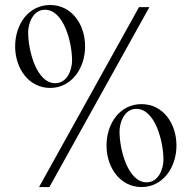

<svg xmlns="http://www.w3.org/2000/svg" viewBox="-20 -756 774 776"><path d="M137.8 0H179.7L583.8 -727.3H541.9ZM41.2 -568.2C41.2 -480.1 95.9 -400.6 182.5 -400.6C269.2 -400.6 323.9 -480.1 323.9 -568.2C323.9 -658.4 269.2 -735.8 182.5 -735.8C95.9 -735.8 41.2 -658.4 41.2 -568.2ZM93.8 -625C93.8 -659.8 112.2 -716.6 161.9 -716.6C237.2 -716.6 271.3 -585.2 271.3 -511.4C271.3 -475.9 252.8 -419.7 203.1 -419.7C127.8 -419.7 93.8 -551.1 93.8 -625ZM410.5 -167.6C410.5 -79.5 465.2 0 551.8 0C638.5 0 693.2 -79.5 693.2 -167.6C693.2 -257.8 638.5 -335.2 551.8 -335.2C465.2 -335.2 410.5 -257.8 410.5 -167.6ZM463.1 -224.4C463.1 -259.2 481.5 -316.1 531.2 -316.1C606.5 -316.1 640.6 -184.7 640.6 -110.8C640.6 -75.3 622.2 -19.2 572.4 -19.2C497.2 -19.2 463.1 -150.6 463.1 -224.4Z"/></svg>

Font: Margiela Serif Light
Style: Regular
Weight: 300
Designer: Andreas Faust, Stefan Endress
Version: Version 1.002;FEAKit 1.0